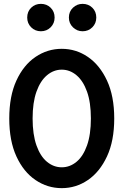

<svg xmlns="http://www.w3.org/2000/svg" viewBox="-20 -964 640 995"><path d="M300 11Q226 11 164 -31Q102 -73 65 -153.5Q28 -234 28 -350Q28 -466 65 -546.5Q102 -627 164 -669Q226 -711 300 -711Q374 -711 435.5 -669Q497 -627 534.5 -546.5Q572 -466 572 -350Q572 -234 534.5 -153.5Q497 -73 435.5 -31Q374 11 300 11ZM300 -97Q342 -97 376.5 -125.5Q411 -154 431 -210.5Q451 -267 451 -350Q451 -433 431 -489Q411 -545 376.5 -574Q342 -603 300 -603Q258 -603 223.5 -574Q189 -545 169 -489Q149 -433 149 -350Q149 -267 169 -210.5Q189 -154 223.5 -125.5Q258 -97 300 -97ZM192 -802Q162 -802 141.5 -822.5Q121 -843 121 -873Q121 -904 141.5 -924Q162 -944 192 -944Q222 -944 242.5 -924Q263 -904 263 -873Q263 -843 242.5 -822.5Q222 -802 192 -802ZM408 -802Q379 -802 358 -822.5Q337 -843 337 -873Q337 -904 358 -924Q379 -944 408 -944Q438 -944 458.5 -924Q479 -904 479 -873Q479 -843 458.5 -822.5Q438 -802 408 -802Z"/></svg>

Font: Red Hat Mono SemiBold
Style: Regular
Weight: 600
Monospace: yes
Designer: Pentagram, MCKL
Foundry: Pentagram, MCKL
Version: Version 1.023